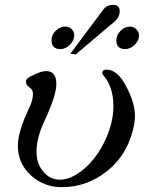

<svg xmlns="http://www.w3.org/2000/svg" viewBox="-20 -758 623 794"><path d="M554 -602Q550 -583 533 -569Q516 -555 498 -555Q461 -555 461 -592Q461 -613 478.5 -630.5Q496 -648 517 -648Q535 -648 546.5 -634Q558 -620 554 -602ZM475 -712Q475 -687 454 -669L293 -533L271 -536L407 -718Q422 -738 448 -738Q475 -738 475 -712ZM230 -555Q193 -555 193 -592Q193 -614 210.5 -631Q228 -648 250 -648Q266 -648 276.5 -637.5Q287 -627 287 -612Q287 -591 269 -573Q251 -555 230 -555ZM530 -221Q503 -113 421 -49Q338 16 236 16Q163 16 111 -30Q54 -80 54 -154Q54 -177 58 -194Q69 -245 96 -301Q118 -344 116 -375Q115 -388 100 -398Q85 -408 88 -426Q91 -436 121 -449Q151 -464 171 -464Q213 -464 213 -411Q213 -363 164 -258Q131 -188 131 -131Q131 -84 156 -52Q184 -15 228 -15Q275 -15 327.5 -59.5Q380 -104 415 -178Q449 -250 449 -320Q449 -399 407 -447Q403 -451 403 -456Q403 -470 421 -470Q468 -470 505 -395Q538 -330 538 -280Q538 -253 530 -221Z"/></svg>

Font: GFS Didot
Style: Italic
Weight: 400
Italic angle: -12°
Designer: Takis Katsoulidis and George D. Matthiopoulos
Foundry: George Matthiopoulos and Takis Katsoulidis
Version: Version 1.0